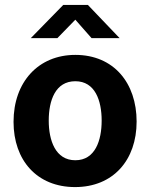

<svg xmlns="http://www.w3.org/2000/svg" viewBox="-20 -750 611 780"><path d="M352 -595H466L337 -730H237L105 -595H213L286 -670ZM285 10C440 10 535 -100 535 -256C535 -413 442 -527 286 -527C136 -527 35 -417 35 -255C35 -99 130 10 285 10ZM286 -99C205 -99 178 -180 178 -260C178 -342 205 -420 286 -420C366 -420 393 -342 393 -260C393 -180 367 -99 286 -99Z"/></svg>

Font: United Sans
Style: Bold
Weight: 700
Designer: Pablo Impallari, Rodrigo Fuenzalida (Modified by Dan O. Williams)
Version: Version 1.000;PS 001.000;hotconv 1.0.88;makeotf.lib2.5.64775